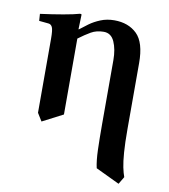

<svg xmlns="http://www.w3.org/2000/svg" viewBox="-78 -514 718 817"><g transform="rotate(10 280.5 -105.0)"><path d="M209 -381Q224 -393 244.5 -408Q265 -423 292 -434Q319 -445 351 -445Q412 -445 449 -409Q486 -373 486 -284V0Q486 62 489 101.5Q492 141 497 165Q502 189 508 205L489 237L386 188Q379 157 377.5 109.5Q376 62 376 0V-277Q376 -324 361.5 -356.5Q347 -389 315 -389Q284 -389 260.5 -375.5Q237 -362 209 -341V-13L120 33L99 -1V-321Q99 -359 93.5 -370.5Q88 -382 77 -383L36 -387L34 -417Q87 -424 132.5 -432Q178 -440 202 -447Q204 -447 206.5 -446.5Q209 -446 209 -444L207 -381Z"/></g></svg>

Font: Libertinus Serif SemiBold
Style: Regular
Weight: 600
Designer: Philipp H. Poll, Khaled Hosny
Foundry: Caleb Maclennan
Version: Version 7.051;RELEASE